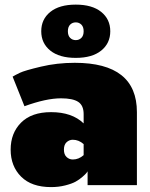

<svg xmlns="http://www.w3.org/2000/svg" viewBox="-20 -782 632 811"><path d="M192.5 -568.3Q154.2 -599.2 154.2 -650Q154.2 -700.8 192.5 -731.7Q230.8 -762.5 300 -762.5Q369.2 -762.5 407.5 -731.7Q445.8 -700.8 445.8 -650Q445.8 -599.2 407.5 -568.3Q369.2 -537.5 300 -537.5Q230.8 -537.5 192.5 -568.3ZM276.2 -677.9Q266.7 -668.3 266.7 -650Q266.7 -631.7 276.2 -622.1Q285.8 -612.5 300 -612.5Q314.2 -612.5 323.8 -622.1Q333.3 -631.7 333.3 -650Q333.3 -668.3 323.8 -677.9Q314.2 -687.5 300 -687.5Q285.8 -687.5 276.2 -677.9ZM287.5 -108.3Q312.5 -108.3 333.3 -126.7V-173.3Q312.5 -191.7 287.5 -191.7Q272.5 -191.7 261.2 -181.2Q250 -170.8 250 -150Q250 -129.2 261.2 -118.8Q272.5 -108.3 287.5 -108.3ZM195.8 -308.3Q284.2 -308.3 333.3 -260.8V-300Q333.3 -336.7 310.4 -351.7Q287.5 -366.7 237.5 -366.7Q175 -366.7 83.3 -333.3L33.3 -458.3Q44.2 -465 64.2 -474.6Q84.2 -484.2 152.5 -500.4Q220.8 -516.7 295.8 -516.7Q558.3 -516.7 558.3 -308.3V0H350V-58.3Q348.3 -55.8 345 -51.2Q341.7 -46.7 328.3 -35Q315 -23.3 299.2 -14.6Q283.3 -5.8 255.4 1.2Q227.5 8.3 195.8 8.3Q113.3 8.3 69.2 -35.8Q25 -80 25 -150Q25 -220 69.2 -264.2Q113.3 -308.3 195.8 -308.3Z"/></svg>

Font: BoonTook
Style: Regular
Weight: 400
Designer: Sungsit Sawaiwan
Foundry: FontUni
Version: Version 3.0